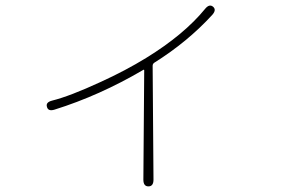

<svg xmlns="http://www.w3.org/2000/svg" viewBox="-20 -596 1040 683"><path d="M508 67Q490 67 490 43L493 -345Q493 -350 489 -347Q334 -256 174 -206Q151 -199 147 -216Q142 -232 165 -238Q229 -254 337 -304Q427 -345 500 -390Q635 -473 710 -565Q725 -583 738 -572Q751 -561 735 -543Q647 -447 529 -373Q523 -369 523 -362L526 43Q526 67 508 67Z"/></svg>

Font: Resource Han Rounded KR ExtraLight
Style: Regular
Weight: 250
Designer: Cyano Hao (round all glyphs); Ryoko NISHIZUKA 西塚涼子 (kana, bopomofo & ideographs); Paul D. Hunt (Latin, Greek & Cyrillic)
Foundry: Cyano Hao
Version: 0.990